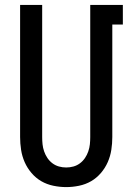

<svg xmlns="http://www.w3.org/2000/svg" viewBox="-20 -755 540 783"><path d="M250 8Q224 8 197.5 2.5Q171 -3 148.5 -16Q126 -29 108.5 -49.5Q91 -70 80.5 -94Q70 -118 66 -144Q62 -170 62 -196V-735H152V-196Q152 -181 153.5 -166.5Q155 -152 160 -137.5Q165 -123 173.5 -110.5Q182 -98 194 -89Q206 -80 220.5 -76Q235 -72 250 -72Q265 -72 279.5 -76Q294 -80 306 -89Q318 -98 326.5 -110.5Q335 -123 340 -137.5Q345 -152 346.5 -166.5Q348 -181 348 -196V-735H481V-655H438V-196Q438 -170 434 -144Q430 -118 419.5 -94Q409 -70 391.5 -49.5Q374 -29 351.5 -16Q329 -3 302.5 2.5Q276 8 250 8Z"/></svg>

Font: Iosevka Fixed Medium
Style: Regular
Weight: 500
Monospace: yes
Designer: Belleve Invis
Foundry: Belleve Invis
Version: Version 32.3.0